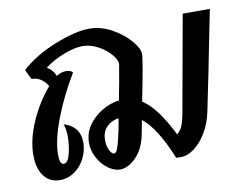

<svg xmlns="http://www.w3.org/2000/svg" viewBox="-61 -572 846 661"><g transform="rotate(-10 362.5 -242.0)"><path d="M709 -485 688 -381Q672 -297 639 -138Q631 -98 612 -66.5Q593 -35 569.5 -17.5Q546 0 524 0H506Q460 -112 412 -149L403 -101Q393 -50 365 -22Q337 6 309 6Q289 6 268 -9Q247 -24 233 -49.5Q219 -75 219 -103Q219 -136 237.5 -163Q256 -190 285.5 -207.5Q315 -225 346 -229Q348 -242 351 -256.5Q354 -271 357 -287Q360 -306 363 -322Q366 -338 368 -350Q370 -364 353.5 -384.5Q337 -405 309.5 -420Q282 -435 255 -435Q228 -435 189.5 -420.5Q151 -406 121 -383Q142 -371 150 -349Q166 -360 184 -360Q200 -360 207 -351Q164 -280 135.5 -206Q107 -132 107 -81Q107 -47 121 -47Q136 -47 143.5 -77Q151 -107 151 -137Q151 -163 144 -181Q170 -174 185 -155.5Q200 -137 200 -108Q200 -80 187 -53.5Q174 -27 150.5 -10.5Q127 6 99 6Q64 6 43.5 -20.5Q23 -47 23 -94Q23 -148 49.5 -209Q76 -270 118 -319Q111 -333 96.5 -343.5Q82 -354 62 -354L46 -388Q94 -432 167 -461Q240 -490 288 -490Q328 -490 366 -469Q404 -448 428 -420Q452 -392 452 -373Q452 -351 424 -211Q474 -179 523 -79Q536 -90 542 -104.5Q548 -119 553 -145L614 -485ZM320 -99Q329 -135 334 -169Q308 -165 291.5 -148Q275 -131 275 -102Q275 -82 282.5 -67Q290 -52 298 -52Q305 -52 310 -64.5Q315 -77 320 -99Z"/></g></svg>

Font: Charmonman
Style: Bold
Weight: 700
Designer: Ekaluck Peanpanawate
Foundry: Cadson Demak Co.,Ltd.
Version: Version 1.000; ttfautohint (v1.6)